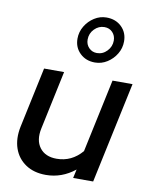

<svg xmlns="http://www.w3.org/2000/svg" viewBox="-90 -879 739 954"><g transform="rotate(10 279.0 -402.5)"><path d="M207.3 8.7Q147 8.7 105.3 -19.3Q63.7 -47.3 47 -95.3Q30.3 -143.3 42.7 -204.7L107.7 -510.3H208.7L146 -215Q133 -154 161 -116.8Q189 -79.7 246.3 -79.7Q322.3 -79.7 374.3 -140.7L453 -510.3H554L445.3 0H344.3L354 -44.3Q288 8.7 207.3 8.7ZM350.7 -583.7Q305 -583.7 275.2 -612.5Q245.3 -641.3 245.3 -685.7Q245.3 -719.7 262.8 -748.8Q280.3 -778 308.7 -796Q337.1 -814 369.7 -814Q416.4 -814 446 -785.2Q475.7 -756.3 475.7 -711.9Q475.7 -677.8 458.3 -648.9Q441 -620 412.5 -601.8Q384 -583.7 350.7 -583.7ZM352.3 -631.7Q382 -631.7 403.3 -654.2Q424.7 -676.7 424.7 -707Q424.7 -731.9 408.8 -748.6Q392.9 -765.3 367.9 -765.3Q339 -765.3 317.3 -743.2Q295.7 -721.1 295.7 -690Q295.7 -665.1 312 -648.4Q328.3 -631.7 352.3 -631.7Z"/></g></svg>

Font: Red Hat Display VF
Style: Italic
Weight: 300
Italic angle: -12°
Designer: Pentagram, MCKL
Foundry: Pentagram, MCKL
Version: Version 1.010